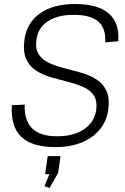

<svg xmlns="http://www.w3.org/2000/svg" viewBox="-20 -727 624 958"><path d="M258 7Q140 7 86.5 -44Q33 -95 39 -202L103 -205Q101 -125 141 -86Q181 -47 265 -47Q347 -47 399 -82Q451 -117 460 -178Q466 -224 448 -251Q430 -278 395.5 -293Q361 -308 319.5 -318.5Q278 -329 236 -341Q194 -353 160.5 -374.5Q127 -396 110.5 -433Q94 -470 102 -530Q114 -614 180 -660.5Q246 -707 354 -707Q468 -707 522.5 -660Q577 -613 570 -521L505 -516Q509 -586 470.5 -619.5Q432 -653 347 -653Q268 -653 219 -621Q170 -589 162 -530Q155 -483 173.5 -455.5Q192 -428 226 -412.5Q260 -397 302 -386.5Q344 -376 386 -364Q428 -352 461 -331Q494 -310 511 -274Q528 -238 520 -178Q512 -122 477 -80Q442 -38 386 -15.5Q330 7 258 7ZM282 52 270 136 227 211 202 202 245 96 265 142H205L218 52Z"/></svg>

Font: Pathway Extreme 8pt Thin
Style: Italic
Weight: 100
Italic angle: -8°
Designer: Eduardo Rodriguez Tunni
Foundry: Eduardo Rodriguez Tunni
Version: Version 1.000